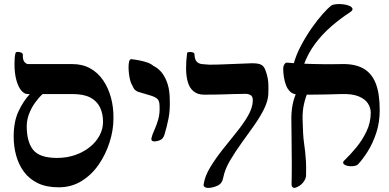

<svg xmlns="http://www.w3.org/2000/svg" viewBox="-20 -906 1908 941"><path d="M268 12Q207 12 165 -8.5Q123 -29 97 -64.5Q71 -100 59 -144.5Q47 -189 47 -236Q47 -310 70.5 -360Q94 -410 126 -445H116Q98 -445 83 -464Q68 -483 59.5 -516Q51 -549 51 -591Q51 -610 52 -621.5Q53 -633 56 -646Q57 -651 66 -651.5Q75 -652 83.5 -648.5Q92 -645 92 -637Q91 -614 99 -603.5Q107 -593 117 -592Q172 -592 228.5 -592Q285 -592 334 -592Q384 -592 422 -571Q460 -550 485.5 -512.5Q511 -475 524 -427Q537 -379 536 -325Q536 -268 517 -208.5Q498 -149 463.5 -99Q429 -49 379.5 -18.5Q330 12 268 12ZM260 -132Q308 -132 349 -146.5Q390 -161 420.5 -185.5Q451 -210 468 -242Q485 -274 485 -309Q485 -349 470 -380Q455 -411 422.5 -428Q390 -445 336 -445H189Q170 -428 152 -403Q134 -378 122.5 -348Q111 -318 111 -287Q111 -211 142.5 -171.5Q174 -132 260 -132Z M736 -213Q730 -213 725.5 -216Q721 -219 722 -228Q726 -246 736.5 -268.5Q747 -291 755.5 -320.5Q764 -350 762 -386Q762 -411 751.5 -421Q741 -431 717.5 -438Q694 -445 657 -456Q648 -459 641 -466Q634 -473 627 -490Q623 -495 619 -509Q615 -523 612.5 -541.5Q610 -560 610 -577Q610 -594 613 -605Q616 -616 624 -616Q642 -614 663 -610Q684 -606 702.5 -599.5Q721 -593 732 -583Q757 -571 774.5 -548Q792 -525 802 -492.5Q812 -460 812 -416Q814 -367 806 -326Q798 -285 786 -246Q780 -226 765 -219.5Q750 -213 736 -213Z M978 -2Q984 -43 1010.5 -86.5Q1037 -130 1071.5 -173.5Q1106 -217 1140 -259Q1174 -301 1196 -339.5Q1218 -378 1219 -412Q1220 -434 1207 -440.5Q1194 -447 1180 -446Q1148 -446 1124 -445Q1100 -444 1079 -443.5Q1058 -443 1034.5 -442.5Q1011 -442 981 -442Q948 -442 928 -459Q908 -476 900 -505.5Q892 -535 892 -571.5Q892 -608 897 -646Q898 -650 906.5 -651Q915 -652 924 -649.5Q933 -647 933 -641Q934 -615 943.5 -604.5Q953 -594 969 -592Q985 -590 1006 -589Q1048 -589 1099 -591.5Q1150 -594 1215 -596Q1247 -596 1260.5 -588.5Q1274 -581 1280 -564Q1288 -545 1292.5 -520.5Q1297 -496 1295 -444Q1293 -409 1273 -369.5Q1253 -330 1223.5 -288.5Q1194 -247 1163 -204Q1132 -161 1107 -118.5Q1082 -76 1074 -35Q1069 -6 1045 4.5Q1021 15 999 15Q991 15 984 11Q977 7 978 -2Z M1733 -99Q1725 -93 1710 -91.5Q1695 -90 1681.5 -93.5Q1668 -97 1663 -104.5Q1658 -112 1670 -122Q1697 -148 1726 -183Q1755 -218 1776 -261.5Q1797 -305 1797 -354Q1797 -378 1783 -399.5Q1769 -421 1737 -434Q1705 -447 1651 -445Q1616 -444 1576.5 -443Q1537 -442 1500.5 -442Q1464 -442 1435 -443Q1414 -445 1401 -458Q1388 -471 1381 -490.5Q1374 -510 1371 -531Q1368 -552 1368 -569Q1368 -582 1374 -591Q1380 -600 1386 -599Q1419 -596 1464.5 -594Q1510 -592 1561.5 -591.5Q1613 -591 1659 -592Q1720 -593 1760.5 -570.5Q1801 -548 1821 -498.5Q1841 -449 1841 -366Q1841 -306 1824 -254.5Q1807 -203 1782 -163.5Q1757 -124 1733 -99ZM1422 15Q1418 15 1413.5 11Q1409 7 1409 -2Q1410 -38 1410 -64.5Q1410 -91 1410 -114.5Q1410 -138 1409.5 -164.5Q1409 -191 1409 -226.5Q1409 -262 1408 -312Q1407 -356 1414 -392.5Q1421 -429 1438 -463H1492Q1477 -429 1469.5 -394.5Q1462 -360 1463 -321Q1464 -281 1465.5 -254Q1467 -227 1470 -206Q1473 -185 1475.5 -163.5Q1478 -142 1479.5 -115Q1481 -88 1480 -48Q1480 -33 1470.5 -18.5Q1461 -4 1447 5Q1433 14 1422 15ZM1468 -586 1418 -589Q1431 -637 1455.5 -683Q1480 -729 1508 -769Q1536 -809 1561.5 -837.5Q1587 -866 1604 -879Q1612 -884 1628 -885.5Q1644 -887 1661.5 -885Q1679 -883 1692 -877.5Q1705 -872 1707.5 -863.5Q1710 -855 1694 -845Q1648 -815 1603.5 -776.5Q1559 -738 1524 -691Q1489 -644 1468 -586Z"/></svg>

Font: Noto Rashi Hebrew SemiBold
Style: Regular
Weight: 600
Version: Version 1.006